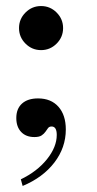

<svg xmlns="http://www.w3.org/2000/svg" viewBox="-20 -451 320 636"><path d="M49 143Q103 117 135.5 76.5Q168 36 168 -4Q168 -32 151 -32Q143 -32 139 -26.5Q135 -21 130.5 -14.5Q126 -8 118 -2.5Q110 3 94 3Q66 3 50 -14Q34 -31 34 -60Q34 -91 53 -108Q72 -125 106 -125Q149 -125 173.5 -97.5Q198 -70 198 -22Q198 38 160 87.5Q122 137 55 165ZM43 -358Q43 -388 64.5 -409.5Q86 -431 116 -431Q146 -431 167.5 -409.5Q189 -388 189 -358Q189 -328 167.5 -306.5Q146 -285 116 -285Q86 -285 64.5 -306.5Q43 -328 43 -358Z"/></svg>

Font: Libre Bodoni
Style: Regular
Weight: 400
Designer: Pablo Impallari, Rodrigo Fuenzalida
Foundry: Pablo Impallari, Rodrigo Fuenzalida
Version: Version 1.001; ttfautohint (v1.5.65-e2d9)